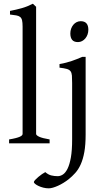

<svg xmlns="http://www.w3.org/2000/svg" viewBox="-20 -777 570 1041"><path d="M29.3 0V-21Q50.3 -24.4 64.5 -28.1Q78.6 -31.7 86.9 -35.4Q95.2 -39.1 98.9 -43Q102.5 -46.9 102.5 -50.8V-632.8Q102.5 -654.8 99.6 -667Q96.7 -679.2 88.9 -685.3Q81.1 -691.4 67.9 -693.6Q54.7 -695.8 34.2 -698.2V-717.8Q69.3 -724.6 98.6 -732.9Q127.9 -741.2 158.2 -756.8L175.8 -740.2V-50.8Q175.8 -43.5 192.4 -35.6Q209 -27.8 249 -21V0ZM444.3 -48.3Q444.3 7.8 437.3 47.1Q430.2 86.4 417.7 114Q405.3 141.6 388.2 160.6Q371.1 179.7 351.6 195.3Q338.4 205.6 323.7 214.6Q309.1 223.6 294.4 230.2Q279.8 236.8 266.8 240.5Q253.9 244.1 244.6 244.1Q229.5 244.1 215.1 240.5Q200.7 236.8 189.2 231.4Q177.7 226.1 170.7 220.2Q163.6 214.4 163.6 210.4Q163.6 206.1 170.7 198.5Q177.7 190.9 187.5 182.6Q197.3 174.3 207.8 167Q218.3 159.7 225.6 156.2Q241.2 169.9 257.8 174.1Q274.4 178.2 293 178.2Q307.1 178.2 321 169.2Q335 160.2 346.2 137.7Q357.4 115.2 364.3 76.7Q371.1 38.1 371.1 -21V-327.1Q371.1 -352.1 369.9 -367.2Q368.7 -382.3 362.3 -390.9Q356 -399.4 342 -403.3Q328.1 -407.2 302.7 -410.2V-429.7Q323.2 -433.1 339.1 -437.5Q355 -441.9 369.4 -446.5Q383.8 -451.2 397.2 -456.8Q410.6 -462.4 426.3 -468.8H444.3ZM459 -615.7Q459 -602.1 454.6 -589.8Q450.2 -577.6 442.6 -568.6Q435.1 -559.6 424.8 -554.2Q414.6 -548.8 402.8 -548.8Q380.9 -548.8 371.1 -561Q361.3 -573.2 361.3 -595.7Q361.3 -609.4 365.7 -621.6Q370.1 -633.8 377.7 -642.8Q385.3 -651.9 395.5 -657Q405.8 -662.1 417.5 -662.1Q459 -662.1 459 -615.7Z"/></svg>

Font: Gentium Plus Eur
Style: Regular
Weight: 400
Designer: J. Victor Gaultney, Annie Olsen, Iska Routamaa, Becca Hirsbrunner
Foundry: SIL International
Version: Version 5.000